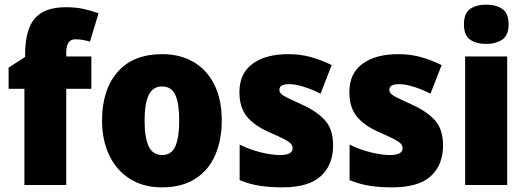

<svg xmlns="http://www.w3.org/2000/svg" viewBox="-20 -796 2263 826"><path d="M373 -414H265V0H85V-414H17V-505L88 -551V-560Q88 -668 129.5 -716.5Q171 -765 264 -765Q303 -765 335 -758.5Q367 -752 404 -739L367 -617Q353 -621 337 -624Q321 -627 304 -627Q265 -627 265 -570V-553H373Z M934 -278Q934 -193 905.5 -128Q877 -63 819.5 -26.5Q762 10 676 10Q597 10 539 -26.5Q481 -63 450 -128Q419 -193 419 -278Q419 -409 485.5 -486Q552 -563 679 -563Q754 -563 811.5 -530Q869 -497 901.5 -433Q934 -369 934 -278ZM602 -277Q602 -205 619.5 -167Q637 -129 678 -129Q718 -129 734.5 -167Q751 -205 751 -278Q751 -350 734.5 -387Q718 -424 677 -424Q638 -424 620 -387.5Q602 -351 602 -277Z M1413 -170Q1413 -87 1360.5 -38.5Q1308 10 1195 10Q1143 10 1099 3.5Q1055 -3 1011 -21V-174Q1055 -152 1102.5 -140.5Q1150 -129 1184 -129Q1239 -129 1239 -158Q1239 -169 1231 -178Q1223 -187 1200.5 -198.5Q1178 -210 1134 -229Q1072 -257 1041 -296Q1010 -335 1010 -400Q1010 -480 1066.5 -521.5Q1123 -563 1220 -563Q1271 -563 1315.5 -551Q1360 -539 1407 -516L1359 -393Q1324 -411 1287.5 -422.5Q1251 -434 1224 -434Q1182 -434 1182 -410Q1182 -400 1189.5 -392.5Q1197 -385 1218 -374.5Q1239 -364 1281 -345Q1345 -316 1379 -277.5Q1413 -239 1413 -170Z M1886 -170Q1886 -87 1833.5 -38.5Q1781 10 1668 10Q1616 10 1572 3.5Q1528 -3 1484 -21V-174Q1528 -152 1575.5 -140.5Q1623 -129 1657 -129Q1712 -129 1712 -158Q1712 -169 1704 -178Q1696 -187 1673.5 -198.5Q1651 -210 1607 -229Q1545 -257 1514 -296Q1483 -335 1483 -400Q1483 -480 1539.5 -521.5Q1596 -563 1693 -563Q1744 -563 1788.5 -551Q1833 -539 1880 -516L1832 -393Q1797 -411 1760.5 -422.5Q1724 -434 1697 -434Q1655 -434 1655 -410Q1655 -400 1662.5 -392.5Q1670 -385 1691 -374.5Q1712 -364 1754 -345Q1818 -316 1852 -277.5Q1886 -239 1886 -170Z M2072 -776Q2114 -776 2141 -757.5Q2168 -739 2168 -691Q2168 -644 2140.5 -625.5Q2113 -607 2072 -607Q2029 -607 2002.5 -625.5Q1976 -644 1976 -691Q1976 -739 2002.5 -757.5Q2029 -776 2072 -776ZM2162 -553V0H1981V-553Z"/></svg>

Font: Noto Sans Sinhala UI SemiCondensed Black
Style: Regular
Weight: 900
Width: 4
Designer: Jelle Bosma - Monotype Design Team
Foundry: Monotype Imaging Inc.
Version: Version 2.006; ttfautohint (v1.8.4.7-5d5b)